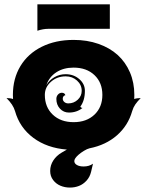

<svg xmlns="http://www.w3.org/2000/svg" viewBox="-20 -679 675 880"><path d="M9.8 -229.5Q28.1 -229.5 39.8 -225.1Q39.1 -234.4 39.1 -244.1Q39.1 -318.8 73.6 -376.1Q108.2 -433.3 171.4 -464.7Q234.6 -496.1 317.4 -496.1Q379.4 -496.1 431.3 -477.9Q483.2 -459.7 519.3 -427Q555.4 -394.3 575.6 -347.3Q595.7 -300.3 595.7 -244.1Q595.7 -231.2 595.2 -225.1Q606.9 -229.5 625 -229.5Q609.6 -214.1 600.2 -200.4Q590.8 -186.8 585.9 -169.9Q567.1 -103.5 516.1 -58.8Q465.1 -14.2 390.4 0.7Q379.6 3.2 364.9 12.2Q350.1 21.2 339.6 30.5Q320.6 47.4 320.6 59.1Q320.6 70.3 332.3 77.1Q344 84 363.3 84Q388.7 84 406.2 71.3L397.5 108.4Q391.8 132.3 376.5 149Q361.1 165.8 341.8 173.2Q322.5 180.7 300.8 180.7Q277.1 180.7 256.8 172.1Q236.6 163.6 223.3 145.9Q210 128.2 210 104.5Q210 78.4 224.5 56.2Q239 33.9 263.4 20L286.6 6.6Q195.6 -0.5 132.8 -47.2Q70.1 -94 48.8 -169.9Q40.5 -199.2 9.8 -229.5ZM185.5 -244.1Q185.5 -188 221.8 -153.6Q258.1 -119.1 317.4 -119.1Q376.7 -119.1 413 -153.6Q449.2 -188 449.2 -244.1Q449.2 -300.3 413 -334.7Q376.7 -369.1 317.4 -369.1Q271.2 -369.1 238.3 -347.8Q205.3 -326.4 192.6 -289.1Q205.8 -311.8 229.4 -325.3Q252.9 -338.9 281.2 -338.9Q317.6 -338.9 343.4 -316.5Q369.1 -294.2 369.1 -262.7Q369.1 -218.3 348.1 -190.2Q351.8 -184.3 358.2 -184.3Q332 -163.1 295.9 -163.1Q271.5 -163.1 254.9 -180.9Q238.3 -198.7 238.3 -225.6Q238.3 -237.3 245.7 -245.6Q253.2 -253.9 263.7 -253.9Q270 -253.9 274.7 -250.5Q279.3 -247.1 279.3 -242.2Q274.4 -242.2 271 -237.5Q267.6 -232.9 267.6 -226.6Q267.6 -217.8 274.9 -211.4Q282.2 -205.1 293 -205.1Q318.1 -205.1 336.3 -221.9Q354.5 -238.8 354.5 -262.7Q354.5 -290.3 333 -309.7Q311.5 -329.1 281.2 -329.1Q241.7 -329.1 213.6 -304.2Q185.5 -279.3 185.5 -244.1ZM151.4 -538.1V-659.2H483.4V-546.9H201.4Q177.7 -546.9 151.4 -538.1Z"/></svg>

Font: Agreloy
Style: Medium
Weight: 400
Designer: gluk
Foundry: gluk
Version: Version 0.27